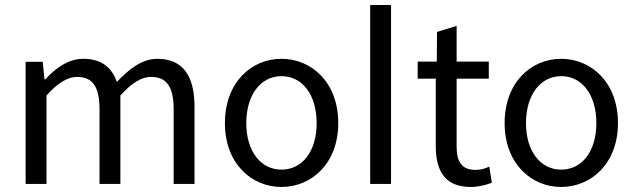

<svg xmlns="http://www.w3.org/2000/svg" viewBox="-20 -732 2524 764"><path d="M82 -486V0H165V-352C209 -402 250 -426 286 -426C348 -426 376 -388 376 -297V0H459V-352C504 -402 543 -426 581 -426C642 -426 671 -388 671 -297V0H754V-308C754 -432 706 -498 606 -498C547 -498 496 -460 445 -406C425 -463 385 -498 311 -498C253 -498 202 -462 160 -416H157L150 -486Z M875 -242C875 -81 981 12 1100 12C1219 12 1326 -81 1326 -242C1326 -405 1219 -498 1100 -498C981 -498 875 -405 875 -242ZM1240 -242C1240 -131 1184 -57 1100 -57C1017 -57 960 -131 960 -242C960 -354 1017 -429 1100 -429C1184 -429 1240 -354 1240 -242Z M1453 -712V0H1536V-712Z M1853 12C1882 12 1912 5 1937 -5L1927 -69C1908 -60 1891 -56 1872 -56C1816 -56 1797 -90 1797 -149V-419H1925V-487H1797V-629L1719 -605L1718 -487H1642V-419H1714V-151C1714 -54 1749 12 1853 12Z M1988 -242C1988 -81 2094 12 2213 12C2332 12 2439 -81 2439 -242C2439 -405 2332 -498 2213 -498C2094 -498 1988 -405 1988 -242ZM2353 -242C2353 -131 2297 -57 2213 -57C2130 -57 2073 -131 2073 -242C2073 -354 2130 -429 2213 -429C2297 -429 2353 -354 2353 -242Z"/></svg>

Font: Cambridge Sans
Style: Regular
Weight: 400
Version: Version 2.020;PS 002.020;hotconv 1.0.88;makeotf.lib2.5.64775